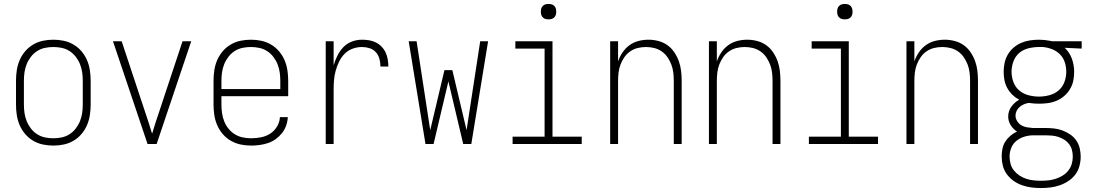

<svg xmlns="http://www.w3.org/2000/svg" viewBox="-20 -729 5540 972"><path d="M250 8Q223 8 197 2.5Q171 -3 148 -16.5Q125 -30 107.5 -50.5Q90 -71 79.5 -95.5Q69 -120 65 -146.5Q61 -173 61 -200V-320Q61 -347 65 -373.5Q69 -400 79.5 -424.5Q90 -449 107.5 -469.5Q125 -490 148 -503.5Q171 -517 197 -522.5Q223 -528 250 -528Q277 -528 303 -522.5Q329 -517 352 -503.5Q375 -490 392.5 -469.5Q410 -449 420.5 -424.5Q431 -400 435 -373.5Q439 -347 439 -320V-200Q439 -173 435 -146.5Q431 -120 420.5 -95.5Q410 -71 392.5 -50.5Q375 -30 352 -16.5Q329 -3 303 2.5Q277 8 250 8ZM250 -29Q272 -29 293 -33.5Q314 -38 332 -49.5Q350 -61 363.5 -78.5Q377 -96 385 -116Q393 -136 396 -157Q399 -178 399 -200V-320Q399 -342 396 -363Q393 -384 385 -404Q377 -424 363.5 -441.5Q350 -459 332 -470.5Q314 -482 293 -486.5Q272 -491 250 -491Q228 -491 207 -486.5Q186 -482 168 -470.5Q150 -459 136.5 -441.5Q123 -424 115 -404Q107 -384 104 -363Q101 -342 101 -320V-200Q101 -178 104 -157Q107 -136 115 -116Q123 -96 136.5 -78.5Q150 -61 168 -49.5Q186 -38 207 -33.5Q228 -29 250 -29Z M727 0 552 -520H596L711 -173Q721 -143 731 -113Q741 -83 750 -52Q759 -83 769 -113Q779 -143 789 -173L904 -520H948L773 0Z M1251 8Q1224 8 1198 2.5Q1172 -3 1148.5 -16.5Q1125 -30 1107.5 -50.5Q1090 -71 1079.5 -95.5Q1069 -120 1065 -146.5Q1061 -173 1061 -200V-320Q1061 -347 1065 -373.5Q1069 -400 1079.5 -424.5Q1090 -449 1107.5 -469.5Q1125 -490 1148 -503.5Q1171 -517 1197 -522.5Q1223 -528 1250 -528Q1277 -528 1303 -522.5Q1329 -517 1352 -503.5Q1375 -490 1392.5 -469.5Q1410 -449 1420.5 -424.5Q1431 -400 1435 -373.5Q1439 -347 1439 -320V-242H1101V-200Q1101 -178 1104 -156.5Q1107 -135 1115 -115Q1123 -95 1136.5 -78Q1150 -61 1168.5 -49.5Q1187 -38 1208.5 -33.5Q1230 -29 1251 -29Q1276 -29 1301.5 -34Q1327 -39 1348 -52.5Q1369 -66 1382.5 -88.5Q1396 -111 1397 -136H1437Q1436 -114 1428.5 -93Q1421 -72 1407.5 -55Q1394 -38 1376 -25Q1358 -12 1337.5 -5Q1317 2 1295 5Q1273 8 1251 8ZM1101 -278H1399V-320Q1399 -342 1396 -363Q1393 -384 1385 -404Q1377 -424 1363.5 -441.5Q1350 -459 1332 -470.5Q1314 -482 1293 -486.5Q1272 -491 1250 -491Q1228 -491 1207 -486.5Q1186 -482 1168 -470.5Q1150 -459 1136.5 -441.5Q1123 -424 1115 -404Q1107 -384 1104 -363Q1101 -342 1101 -320Z M1629 0V-520H1669V-398Q1676 -423 1688 -447Q1700 -471 1718 -490Q1736 -509 1761 -518.5Q1786 -528 1813 -528Q1831 -528 1849 -525Q1867 -522 1883 -514Q1899 -506 1912 -492.5Q1925 -479 1932.5 -462.5Q1940 -446 1943 -428Q1946 -410 1946 -392H1906Q1906 -411 1901 -430.5Q1896 -450 1883 -464.5Q1870 -479 1851 -485Q1832 -491 1813 -491Q1788 -491 1765 -482.5Q1742 -474 1725 -457Q1708 -440 1697 -417.5Q1686 -395 1679.5 -371.5Q1673 -348 1671 -324Q1669 -300 1669 -276V0Z M2134 0 2049 -520H2089L2158 -70L2230 -374H2270L2342 -70L2411 -520H2451L2366 0H2325L2250 -317L2175 0Z M2575 0V-37H2737V-483H2589V-520H2777V-37H2925V0ZM2757 -631Q2749 -631 2741.5 -633Q2734 -635 2728 -641Q2722 -647 2720 -654.5Q2718 -662 2718 -670Q2718 -678 2720 -685.5Q2722 -693 2728 -699Q2734 -705 2741.5 -707Q2749 -709 2757 -709Q2765 -709 2772.5 -707Q2780 -705 2786 -699Q2792 -693 2794 -685.5Q2796 -678 2796 -670Q2796 -662 2794 -654.5Q2792 -647 2786 -641Q2780 -635 2772.5 -633Q2765 -631 2757 -631Z M3069 0V-520H3109V-418Q3117 -442 3131.5 -463.5Q3146 -485 3166.5 -500Q3187 -515 3212 -521.5Q3237 -528 3263 -528Q3288 -528 3313 -521.5Q3338 -515 3358.5 -500.5Q3379 -486 3393.5 -464.5Q3408 -443 3416.5 -419.5Q3425 -396 3428 -370.5Q3431 -345 3431 -320V0H3391V-320Q3391 -341 3388.5 -362Q3386 -383 3378.5 -402.5Q3371 -422 3359 -439.5Q3347 -457 3329.5 -469Q3312 -481 3291.5 -486Q3271 -491 3250 -491Q3229 -491 3208.5 -486Q3188 -481 3170.5 -469Q3153 -457 3141 -439.5Q3129 -422 3121.5 -402.5Q3114 -383 3111.5 -362Q3109 -341 3109 -320V0Z M3569 0V-520H3609V-418Q3617 -442 3631.5 -463.5Q3646 -485 3666.5 -500Q3687 -515 3712 -521.5Q3737 -528 3763 -528Q3788 -528 3813 -521.5Q3838 -515 3858.5 -500.5Q3879 -486 3893.5 -464.5Q3908 -443 3916.5 -419.5Q3925 -396 3928 -370.5Q3931 -345 3931 -320V0H3891V-320Q3891 -341 3888.5 -362Q3886 -383 3878.5 -402.5Q3871 -422 3859 -439.5Q3847 -457 3829.5 -469Q3812 -481 3791.5 -486Q3771 -491 3750 -491Q3729 -491 3708.5 -486Q3688 -481 3670.5 -469Q3653 -457 3641 -439.5Q3629 -422 3621.5 -402.5Q3614 -383 3611.5 -362Q3609 -341 3609 -320V0Z M4075 0V-37H4237V-483H4089V-520H4277V-37H4425V0ZM4257 -631Q4249 -631 4241.5 -633Q4234 -635 4228 -641Q4222 -647 4220 -654.5Q4218 -662 4218 -670Q4218 -678 4220 -685.5Q4222 -693 4228 -699Q4234 -705 4241.5 -707Q4249 -709 4257 -709Q4265 -709 4272.5 -707Q4280 -705 4286 -699Q4292 -693 4294 -685.5Q4296 -678 4296 -670Q4296 -662 4294 -654.5Q4292 -647 4286 -641Q4280 -635 4272.5 -633Q4265 -631 4257 -631Z M4569 0V-520H4609V-418Q4617 -442 4631.5 -463.5Q4646 -485 4666.5 -500Q4687 -515 4712 -521.5Q4737 -528 4763 -528Q4788 -528 4813 -521.5Q4838 -515 4858.5 -500.5Q4879 -486 4893.5 -464.5Q4908 -443 4916.5 -419.5Q4925 -396 4928 -370.5Q4931 -345 4931 -320V0H4891V-320Q4891 -341 4888.5 -362Q4886 -383 4878.5 -402.5Q4871 -422 4859 -439.5Q4847 -457 4829.5 -469Q4812 -481 4791.5 -486Q4771 -491 4750 -491Q4729 -491 4708.5 -486Q4688 -481 4670.5 -469Q4653 -457 4641 -439.5Q4629 -422 4621.5 -402.5Q4614 -383 4611.5 -362Q4609 -341 4609 -320V0Z M5250 223Q5226 223 5202 220Q5178 217 5155 209Q5132 201 5112 187Q5092 173 5077.5 153.5Q5063 134 5057 110.5Q5051 87 5051 63Q5051 43 5055 23.5Q5059 4 5069.5 -12.5Q5080 -29 5095.5 -42Q5111 -55 5129 -63Q5109 -75 5096.5 -95.5Q5084 -116 5084 -139Q5084 -152 5088 -165Q5092 -178 5100 -189Q5108 -200 5118 -209Q5128 -218 5140 -224Q5121 -234 5105.5 -249Q5090 -264 5079.5 -283Q5069 -302 5065 -323Q5061 -344 5061 -366Q5061 -389 5066 -411.5Q5071 -434 5082.5 -453.5Q5094 -473 5111.5 -488Q5129 -503 5150 -512Q5171 -521 5194 -524.5Q5217 -528 5240 -528Q5254 -528 5268.5 -526.5Q5283 -525 5298 -522L5306 -520H5456V-483L5370 -487Q5395 -464 5406.5 -431.5Q5418 -399 5418 -366Q5418 -343 5413.5 -320.5Q5409 -298 5397 -278Q5385 -258 5367.5 -243Q5350 -228 5329 -219Q5308 -210 5285 -207Q5262 -204 5240 -204Q5227 -204 5214 -205Q5201 -206 5188 -208Q5175 -206 5163.5 -201Q5152 -196 5142.5 -188Q5133 -180 5127 -168.5Q5121 -157 5121 -144Q5121 -129 5129.5 -115.5Q5138 -102 5151 -94.5Q5164 -87 5179 -84.5Q5194 -82 5209 -81H5274Q5295 -81 5317 -78.5Q5339 -76 5359 -68.5Q5379 -61 5397.5 -48.5Q5416 -36 5428.5 -18Q5441 0 5446 21.5Q5451 43 5451 64Q5451 88 5444.5 112Q5438 136 5423.5 155Q5409 174 5388.5 187.5Q5368 201 5345 209Q5322 217 5298 220Q5274 223 5250 223ZM5240 -240Q5266 -240 5292.5 -247Q5319 -254 5339 -271Q5359 -288 5368.5 -313.5Q5378 -339 5378 -366Q5378 -390 5370.5 -413.5Q5363 -437 5346 -454Q5329 -471 5306 -480Q5283 -489 5259 -491H5240Q5213 -491 5186.5 -484.5Q5160 -478 5140 -461Q5120 -444 5110.5 -418Q5101 -392 5101 -366Q5101 -339 5110.5 -313.5Q5120 -288 5140 -271Q5160 -254 5186.5 -247Q5213 -240 5240 -240ZM5250 186Q5269 186 5288 184Q5307 182 5325 176Q5343 170 5359.5 160Q5376 150 5388 135Q5400 120 5405.5 101.5Q5411 83 5411 64Q5411 48 5407 31.5Q5403 15 5393 1.5Q5383 -12 5369 -21Q5355 -30 5339 -35.5Q5323 -41 5306.5 -42.5Q5290 -44 5274 -44H5212Q5189 -44 5167 -37.5Q5145 -31 5127 -17Q5109 -3 5100 18.5Q5091 40 5091 63Q5091 82 5096 100.5Q5101 119 5113 134Q5125 149 5141 159.5Q5157 170 5175 176Q5193 182 5212 184Q5231 186 5250 186Z"/></svg>

Font: Iosevka SS18 Extralight
Style: Regular
Weight: 200
Monospace: yes
Designer: Belleve Invis
Foundry: Belleve Invis
Version: Version 25.1.1; ttfautohint (v1.8.4)